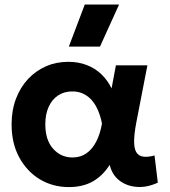

<svg xmlns="http://www.w3.org/2000/svg" viewBox="-20 -784 724 820"><path d="M274 15Q205.5 15 150.2 -18.2Q95 -51.5 62.2 -111.8Q29.5 -172 29.5 -252.5Q29.5 -313 48.2 -362.2Q67 -411.5 100 -446.8Q133 -482 176.8 -501Q220.5 -520 272 -520Q315 -520 350.5 -506.2Q386 -492.5 412.8 -467Q439.5 -441.5 456.5 -406.5L475 -505H609.5L562 -260Q553 -212.5 552.8 -181.5Q552.5 -150.5 561.8 -134.5Q571 -118.5 590.5 -115.2Q610 -112 640 -120L654 -4Q608 17.5 564.5 14.2Q521 11 489.8 -13.2Q458.5 -37.5 448.5 -80Q418.5 -33 376 -9Q333.5 15 274 15ZM289.5 -111.5Q323.5 -111.5 348.8 -129Q374 -146.5 390.8 -178.8Q407.5 -211 415.5 -256Q412.5 -273 406.5 -291.8Q400.5 -310.5 390.8 -328.8Q381 -347 366.8 -361.5Q352.5 -376 333.2 -384.8Q314 -393.5 288.5 -393.5Q254 -393.5 228.2 -376.5Q202.5 -359.5 188 -328Q173.5 -296.5 173.5 -253Q173.5 -186 206.8 -148.8Q240 -111.5 289.5 -111.5ZM274 -585 342 -764.5H488.5L407 -585Z"/></svg>

Font: Geologica Cursive SemiBold
Style: Regular
Weight: 600
Designer: Sindre Bremnes, Frode Helland
Foundry: Monokrom Skriftforlag AS
Version: Version 1.010;gftools[0.9.28]